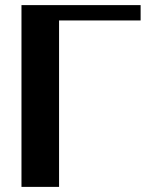

<svg xmlns="http://www.w3.org/2000/svg" viewBox="-20 -731 597 751"><path d="M64 0H211V-651H530V-711H64Z"/></svg>

Font: Aerodynamic
Style: Regular
Weight: 500
Designer: Google
Version: Version 2.000980; 2014